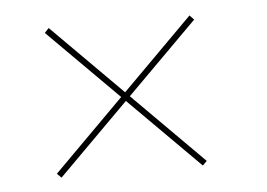

<svg xmlns="http://www.w3.org/2000/svg" viewBox="-34 -576 529 381"><g transform="rotate(-5 230.5 -385.5)"><path d="M356 -236 66.5 -525.5 75 -534.5 364.5 -244.5ZM74.5 -236.5 66 -245 355.5 -535 364 -526Z"/></g></svg>

Font: Bodoni Moda 18pt
Style: Regular
Weight: 400
Designer: Owen Earl
Foundry: indestructible type
Version: Version 2.005